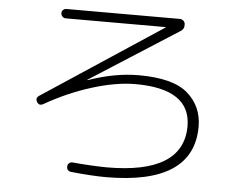

<svg xmlns="http://www.w3.org/2000/svg" viewBox="-53 -790 1105 880"><g transform="rotate(5 500.0 -350.0)"><path d="M148.4 -281.2Q130.9 -272.5 121.1 -289.1Q110.4 -306.6 127.9 -318.4L677.7 -680.7Q678.7 -680.7 678.7 -681.6Q678.7 -682.6 677.7 -682.6H217.8Q209 -682.6 202.6 -689.5Q196.3 -696.3 196.3 -705.1Q196.3 -713.9 202.6 -719.7Q209 -725.6 217.8 -725.6H740.2Q749 -725.6 755.9 -719.2Q762.7 -712.9 763.7 -704.1Q765.6 -681.6 748 -670.9L341.8 -411.1V-409.2H342.8Q464.8 -452.1 575.2 -452.1Q733.4 -452.1 800.8 -393.1Q868.2 -334 868.2 -241.2Q868.2 25.4 466.8 26.4Q402.3 26.4 305.7 16.6Q283.2 14.6 284.2 -7.8Q284.2 -16.6 291.5 -22.5Q298.8 -28.3 307.6 -27.3Q392.6 -19.5 464.8 -18.6Q816.4 -18.6 817.4 -238.3Q817.4 -410.2 563.5 -410.2Q474.6 -410.2 364.3 -376Q253.9 -341.8 148.4 -281.2Z"/></g></svg>

Font: Rounded Mgen+ 1m light
Style: Regular
Weight: 200
Designer: [Source Han Sans]
Ryoko NISHIZUKA  (kana & ideographs); Paul D. Hunt (Latin, Greek & Cyrillic); Wenlong ZHANG  (bopomofo
Version: Version 1.059.20150602